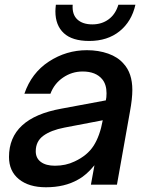

<svg xmlns="http://www.w3.org/2000/svg" viewBox="-20 -780 624 811"><path d="M18 -117Q18 -281 239 -321L427 -356Q430 -367 430 -386Q430 -423 412 -445Q385 -478 329 -478Q284 -478 246.5 -452.5Q209 -427 193 -384H83Q113 -472 186.5 -520Q260 -568 347 -568Q396 -568 437 -553.5Q478 -539 502 -511Q539 -471 539 -400Q539 -363 529 -309L474 0H364L379 -82Q345 -40 309 -21Q253 11 174 11Q102 11 60 -23Q18 -57 18 -117ZM295 -98Q349 -123 375.5 -164.5Q402 -206 414 -272L252 -241Q195 -230 163 -206.5Q131 -183 131 -141Q131 -112 152.5 -96Q174 -80 212 -80Q258 -80 295 -98ZM214 -732Q214 -742 216 -760H287Q284 -719 306.5 -698Q329 -677 370 -677Q410 -677 439 -698.5Q468 -720 480 -760H552Q536 -689 485 -648Q434 -607 357 -607Q285 -607 249.5 -640Q214 -673 214 -732Z"/></svg>

Font: Open Sauce One Medium Italic
Style: Regular
Weight: 500
Italic angle: -10°
Designer: Alfredo Marco Pradil
Foundry: Creative Sauce Fz LLC
Version: Version 1.477